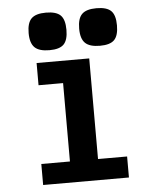

<svg xmlns="http://www.w3.org/2000/svg" viewBox="-54 -818 708 865"><g transform="rotate(-5 300.0 -386.0)"><path d="M124.5 -550H362.5V-95H494V0H106V-95H235.5V-168V-449.5H124.5ZM100.5 -687.5Q100.5 -733.5 120.2 -753Q140 -772.5 186 -772.5Q232.5 -772.5 252 -753.2Q271.5 -734 271.5 -687.5Q271.5 -641.5 252.5 -622Q233.5 -602.5 187.5 -602.5Q141 -602.5 120.8 -622.2Q100.5 -642 100.5 -687.5ZM329 -687.5Q329 -733.5 348.8 -753Q368.5 -772.5 414.5 -772.5Q461 -772.5 480.5 -753.2Q500 -734 500 -687.5Q500 -641.5 481 -622Q462 -602.5 416 -602.5Q369.5 -602.5 349.2 -622.2Q329 -642 329 -687.5Z"/></g></svg>

Font: JuliaMono ExtraBold
Style: Regular
Weight: 800
Monospace: yes
Designer: cormullion
Foundry: corm
Version: Version 0.055; ttfautohint (v1.8.4)